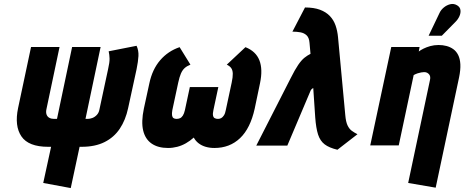

<svg xmlns="http://www.w3.org/2000/svg" viewBox="-20 -740 2363 977"><path d="M675 -507 533 -479Q537 -461 537.5 -442Q538 -423 530 -388L486 -183Q483 -166 472.5 -155Q462 -144 449.5 -139.5Q437 -135 426 -135H415L492 -501H347L270 -135H255Q241 -135 231 -140.5Q221 -146 217 -157Q213 -168 216 -183L283 -501H138L72 -190Q53 -99 89 -46Q125 7 225 7H240L200 191L340 217L385 7H396Q464 7 512 -17Q560 -41 589.5 -85Q619 -129 632 -190L675 -388Q683 -427 684.5 -455Q686 -483 675 -507Z M1229 -500 1134 -411Q1149 -404 1156.5 -393.5Q1164 -383 1164.5 -365.5Q1165 -348 1159 -320L1129 -180Q1126 -163 1119.5 -153Q1113 -143 1105.5 -139Q1098 -135 1089 -135Q1080 -135 1073 -138.5Q1066 -142 1064 -152Q1062 -162 1066 -180L1091 -297H946L921 -180Q917 -162 910.5 -152Q904 -142 896 -138.5Q888 -135 878 -135Q869 -135 863 -139Q857 -143 855.5 -153Q854 -163 857 -180L887 -320Q893 -348 900.5 -365.5Q908 -383 919.5 -393.5Q931 -404 949 -411L894 -500Q835 -480 795 -433.5Q755 -387 740 -316L712 -187Q698 -120 708.5 -76Q719 -32 751.5 -9.5Q784 13 835 13Q859 13 882 7Q905 1 926 -11Q947 -23 966 -40Q975 -23 990.5 -11Q1006 1 1026.5 7Q1047 13 1071 13Q1149 13 1201.5 -37Q1254 -87 1276 -187L1303 -316Q1318 -387 1300 -433Q1282 -479 1229 -500Z M1737 -154 1700 -551Q1697 -583 1687.5 -610.5Q1678 -638 1658.5 -658.5Q1639 -679 1608 -690.5Q1577 -702 1532 -702L1468 -579Q1490 -579 1509 -575.5Q1528 -572 1540.5 -560Q1553 -548 1555 -522L1560 -466Q1544 -458 1529 -446Q1514 -434 1497.5 -410Q1481 -386 1459 -342L1284 1H1442L1561 -280Q1564 -285 1567 -287.5Q1570 -290 1572 -291Q1574 -292 1574 -292L1584 -143Q1588 -88 1598.5 -55.5Q1609 -23 1632 -5.5Q1655 12 1697 22L1799 -57Q1783 -65 1770 -74.5Q1757 -84 1748.5 -102Q1740 -120 1737 -154Z M2168 -333 2057 191 2197 215 2316 -346Q2324 -385 2322.5 -413Q2321 -441 2311.5 -460Q2302 -479 2286.5 -490Q2271 -501 2252 -506Q2233 -511 2212 -511Q2189 -511 2169.5 -505.5Q2150 -500 2135 -492.5Q2120 -485 2111 -478L2115 -501H1971L1864 0H2009L2085 -358Q2096 -364 2105.5 -367Q2115 -370 2123.5 -371.5Q2132 -373 2138 -373Q2148 -373 2154 -369.5Q2160 -366 2164 -361Q2168 -356 2169 -349Q2170 -342 2168 -333ZM2298 -629Q2311 -642 2318 -658Q2325 -674 2323 -689Q2321 -704 2306 -713Q2289 -723 2271 -718.5Q2253 -714 2238.5 -702Q2224 -690 2217 -675L2161 -558H2228Z"/></svg>

Font: Advent Pro ExtraBold
Style: Italic
Weight: 800
Italic angle: -12°
Version: Version 3.000